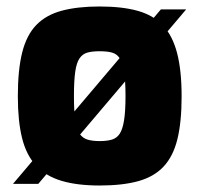

<svg xmlns="http://www.w3.org/2000/svg" viewBox="-20 -567 615 592"><path d="M20 0 476 -538H554L98 0ZM287 5Q218 5 169.5 -9.5Q121 -24 91 -56.5Q61 -89 48 -141.5Q35 -194 35 -270Q35 -352 48.5 -405.5Q62 -459 92 -490Q122 -521 170.5 -534Q219 -547 287 -547Q357 -547 405 -533.5Q453 -520 482.5 -488.5Q512 -457 526 -403.5Q540 -350 540 -270Q540 -191 527 -138Q514 -85 484.5 -53.5Q455 -22 406.5 -8.5Q358 5 287 5ZM287 -132Q310 -132 325 -136.5Q340 -141 349 -154.5Q358 -168 362.5 -196Q367 -224 367 -271Q367 -318 362.5 -346Q358 -374 349 -387.5Q340 -401 325 -405Q310 -409 287 -409Q265 -409 250 -405Q235 -401 225.5 -387.5Q216 -374 212 -346Q208 -318 208 -271Q208 -224 212 -196Q216 -168 225.5 -154.5Q235 -141 250 -136.5Q265 -132 287 -132Z"/></svg>

Font: Exo Thin ExtraBold
Style: Regular
Weight: 800
Version: Version 2.000